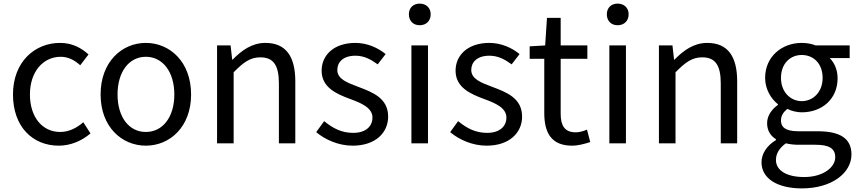

<svg xmlns="http://www.w3.org/2000/svg" viewBox="-20 -795 4757 1065"><path d="M306 13C371 13 433 -13 482 -55L442 -117C408 -87 364 -63 314 -63C214 -63 146 -146 146 -271C146 -396 218 -480 317 -480C359 -480 394 -461 425 -433L471 -493C433 -527 384 -557 313 -557C173 -557 52 -452 52 -271C52 -91 162 13 306 13Z M789 13C922 13 1040 -91 1040 -271C1040 -452 922 -557 789 -557C656 -557 538 -452 538 -271C538 -91 656 13 789 13ZM789 -63C695 -63 632 -146 632 -271C632 -396 695 -480 789 -480C883 -480 947 -396 947 -271C947 -146 883 -63 789 -63Z M1184 0H1276V-394C1330 -449 1368 -477 1424 -477C1496 -477 1527 -434 1527 -332V0H1618V-344C1618 -482 1566 -557 1452 -557C1378 -557 1321 -516 1270 -464H1268L1259 -543H1184Z M1936 13C2064 13 2133 -60 2133 -148C2133 -251 2047 -283 1968 -313C1907 -336 1851 -356 1851 -407C1851 -450 1883 -486 1952 -486C2000 -486 2038 -465 2075 -438L2119 -495C2078 -529 2018 -557 1951 -557C1832 -557 1764 -489 1764 -403C1764 -310 1846 -274 1922 -246C1982 -224 2046 -198 2046 -143C2046 -96 2011 -58 1939 -58C1874 -58 1826 -84 1778 -123L1734 -62C1785 -19 1859 13 1936 13Z M2262 0H2354V-543H2262ZM2308 -655C2344 -655 2369 -679 2369 -716C2369 -751 2344 -775 2308 -775C2272 -775 2248 -751 2248 -716C2248 -679 2272 -655 2308 -655Z M2679 13C2807 13 2876 -60 2876 -148C2876 -251 2790 -283 2711 -313C2650 -336 2594 -356 2594 -407C2594 -450 2626 -486 2695 -486C2743 -486 2781 -465 2818 -438L2862 -495C2821 -529 2761 -557 2694 -557C2575 -557 2507 -489 2507 -403C2507 -310 2589 -274 2665 -246C2725 -224 2789 -198 2789 -143C2789 -96 2754 -58 2682 -58C2617 -58 2569 -84 2521 -123L2477 -62C2528 -19 2602 13 2679 13Z M3153 13C3187 13 3223 3 3254 -7L3236 -76C3218 -68 3194 -61 3174 -61C3111 -61 3090 -99 3090 -165V-469H3238V-543H3090V-696H3014L3004 -543L2918 -538V-469H2999V-168C2999 -59 3038 13 3153 13Z M3360 0H3452V-543H3360ZM3406 -655C3442 -655 3467 -679 3467 -716C3467 -751 3442 -775 3406 -775C3370 -775 3346 -751 3346 -716C3346 -679 3370 -655 3406 -655Z M3635 0H3727V-394C3781 -449 3819 -477 3875 -477C3947 -477 3978 -434 3978 -332V0H4069V-344C4069 -482 4017 -557 3903 -557C3829 -557 3772 -516 3721 -464H3719L3710 -543H3635Z M4428 250C4596 250 4703 163 4703 62C4703 -28 4639 -67 4514 -67H4407C4334 -67 4312 -92 4312 -126C4312 -156 4327 -174 4347 -191C4371 -179 4401 -172 4427 -172C4539 -172 4626 -245 4626 -361C4626 -408 4608 -448 4582 -473H4693V-543H4504C4485 -551 4458 -557 4427 -557C4318 -557 4224 -482 4224 -363C4224 -298 4259 -245 4295 -217V-213C4266 -193 4235 -157 4235 -112C4235 -69 4256 -40 4284 -23V-18C4233 13 4204 58 4204 105C4204 198 4296 250 4428 250ZM4427 -234C4365 -234 4312 -284 4312 -363C4312 -443 4364 -490 4427 -490C4492 -490 4543 -443 4543 -363C4543 -284 4490 -234 4427 -234ZM4441 187C4342 187 4284 150 4284 92C4284 61 4300 28 4339 0C4363 6 4389 8 4409 8H4503C4575 8 4613 26 4613 77C4613 133 4546 187 4441 187Z"/></svg>

Font: Noto Sans CJK HK
Style: Regular
Weight: 400
Designer: Ryoko NISHIZUKA 西塚涼子 (kana, bopomofo & ideographs); Paul D. Hunt (Latin, Greek & Cyrillic); Sandoll Communications 산돌커뮤니
Foundry: Adobe
Version: Version 2.004;hotconv 1.0.118;makeotfexe 2.5.65603